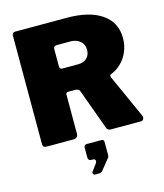

<svg xmlns="http://www.w3.org/2000/svg" viewBox="-140 -845 1019 1195"><g transform="rotate(-15 369.5 -248.0)"><path d="M701 -32Q706 -19 700.5 -9.5Q695 0 683 0H489Q468 0 462 -21L368 -279Q362 -295 337 -295H291Q284 -295 281.5 -290.5Q279 -286 279 -284V-29Q279 0 246 0H78Q63 0 57.5 -6Q52 -12 52 -25V-719Q52 -742 71 -742H405Q550 -742 630 -686.5Q710 -631 710 -530Q710 -483 693 -443Q676 -403 646.5 -374.5Q617 -346 579 -331Q569 -327 575 -312L701 -32ZM396 -444Q434 -444 454.5 -464Q475 -484 475 -516Q475 -554 449.5 -574Q424 -594 390 -594H302Q279 -594 279 -574V-465Q279 -444 296 -444H396ZM323 246Q315 246 311 239Q307 232 311 226L344 181Q352 170 349 161Q346 152 335 152H326Q303 152 303 130V69Q303 49 321 49H415Q432 49 432 65V152Q432 156 430.5 159.5Q429 163 428 165L374 232Q368 240 361.5 243Q355 246 341 246Z"/></g></svg>

Font: Libre Franklin Black
Style: Regular
Weight: 900
Designer: Pablo Impallari, Rodrigo Fuenzalida, Nhung Nguyen
Foundry: Impallari Type
Version: Version 3.000